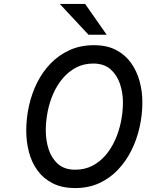

<svg xmlns="http://www.w3.org/2000/svg" viewBox="-20 -941 742 973"><path d="M361.5 12Q294 12 246.8 -12.2Q199.5 -36.5 169.8 -77.5Q140 -118.5 126.5 -171Q113 -223.5 113 -280Q113 -342 126.8 -404.2Q140.5 -466.5 168 -521.8Q195.5 -577 237 -619.8Q278.5 -662.5 333.2 -687.2Q388 -712 456.5 -712Q521.5 -712 568 -687.8Q614.5 -663.5 644 -622.2Q673.5 -581 687.5 -529.2Q701.5 -477.5 701.5 -423Q701.5 -359.5 687.5 -296.8Q673.5 -234 645.8 -178.5Q618 -123 577 -80Q536 -37 482 -12.5Q428 12 361.5 12ZM361 -81Q409 -81 447.2 -100.5Q485.5 -120 514.5 -153.8Q543.5 -187.5 563.2 -231.2Q583 -275 593 -324.2Q603 -373.5 603 -423Q603 -471 588 -516Q573 -561 540 -590Q507 -619 453 -619Q404.5 -619 366.2 -599Q328 -579 298.8 -544.8Q269.5 -510.5 250.2 -467Q231 -423.5 221.5 -375.2Q212 -327 212 -280Q212 -229 226.8 -183.8Q241.5 -138.5 274.2 -109.8Q307 -81 361 -81ZM428.5 -765 283 -921H411.5L520.5 -765Z"/></svg>

Font: Overpass Medium
Style: Italic
Weight: 500
Italic angle: -10°
Designer: Delve Withrington, Dave Bailey, Thomas Jockin
Foundry: Delve Fonts LLC
Version: Version 4.000